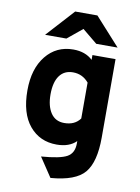

<svg xmlns="http://www.w3.org/2000/svg" viewBox="-100 -798 775 1064"><g transform="rotate(10 288.0 -266.0)"><path d="M213 -576H93L235 -732H360L501 -576H381L297 -645ZM50 -256Q50 -378 108.5 -450.5Q167 -523 262 -523Q330 -523 371 -484V-511H501V-69Q501 68 450.5 128.5Q400 189 260 200L188 92Q294 84 332.5 62.5Q371 41 371 -13V-27Q332 12 261 12Q166 12 108 -57.5Q50 -127 50 -256ZM180 -256Q180 -191 206 -152Q232 -113 282 -113Q341 -113 371 -154V-356Q336 -398 282 -398Q233 -398 206.5 -361.5Q180 -325 180 -256Z"/></g></svg>

Font: ReCut ExtraBold
Style: Regular
Weight: 800
Designer: Giant Group (for alternate capitals set)
Version: Version 2.002;FEAKit 1.0